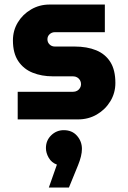

<svg xmlns="http://www.w3.org/2000/svg" viewBox="-20 -533 570 857"><path d="M59 0V-123.3H305.7Q316.3 -123.3 324.3 -127.8Q332.3 -132.3 337 -140.2Q341.7 -148 341.7 -157.3Q341.7 -167.3 337 -175.2Q332.3 -183 324.3 -187.7Q316.3 -192.3 305.7 -192.3H215.7Q166 -192.3 125.7 -208.5Q85.3 -224.7 61.5 -260.2Q37.7 -295.7 37.7 -352.7Q37.7 -396.7 59.5 -432.8Q81.3 -469 118.7 -490.8Q156 -512.7 201 -512.7H448V-389.3H224.7Q211.3 -389.3 201.5 -380.3Q191.7 -371.3 191.7 -357.7Q191.7 -344 201.2 -334.7Q210.7 -325.3 224.7 -325.3H312.7Q368.7 -325.3 409.5 -308.5Q450.3 -291.7 472.7 -256Q495 -220.3 495 -162.7Q495 -118 472.5 -81Q450 -44 412.3 -22Q374.7 0 327.7 0ZM198 304 234 201.7Q210 193 197.5 171.3Q185 149.7 185 127.7Q185 93.7 208.7 70.8Q232.3 48 264.7 48Q301.7 48 323.7 73Q345.7 98 345.7 131.7Q345.7 162 328.3 204.7L287.7 304Z"/></svg>

Font: MuseoModerno Thin
Style: Regular
Weight: 100
Designer: Pablo Cosgaya, Héctor Gatti, Marcela Romero, and the Authors of The MuseoModerno Project.
Foundry: Omnibus-Type Team
Version: Version 1.003